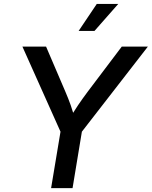

<svg xmlns="http://www.w3.org/2000/svg" viewBox="-20 -967 780 987"><path d="M242.7 0 291 -290 95.2 -727.5H216.8L315.9 -496.1Q331.5 -460 343.8 -425.3Q356 -390.6 367.2 -345.2H331.5Q357.4 -391.1 381.1 -426Q404.8 -460.9 431.2 -496.1L606 -727.5H740.2L400.9 -290L353 0ZM384.3 -808.1 477.5 -946.8H587.9L465.8 -808.1Z"/></svg>

Font: Inter 20pt Medium
Style: Italic
Weight: 500
Italic angle: -9.3988°
Version: Version 4.001;git-66647c0bb